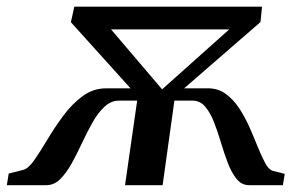

<svg xmlns="http://www.w3.org/2000/svg" viewBox="-82 -542 858 562"><path d="M-62 0 -56.5 -34 -13 -45Q2 -49.5 19.5 -75Q37 -100.5 57.8 -135.2Q78.5 -170 103.8 -204Q129 -238 160 -260.8Q191 -283.5 229.5 -283.5H300L125.5 -477L135.5 -522.5H685L680.5 -477.5L457 -283.5H527Q556.5 -283.5 579 -267Q601.5 -250.5 618.5 -224.5Q635.5 -198.5 648.5 -169Q661.5 -139.5 672.5 -112Q683.5 -84.5 693.8 -65.5Q704 -46.5 715 -42.5L751.5 -33L746 0H647Q625.5 0 610.8 -18Q596 -36 585.2 -64Q574.5 -92 565 -123.8Q555.5 -155.5 544.8 -183.5Q534 -211.5 518.8 -229.5Q503.5 -247.5 481.5 -247.5H428.5L394 0H284L319.5 -247.5H266.5Q243 -247.5 223.8 -229.5Q204.5 -211.5 188.8 -183.5Q173 -155.5 158.2 -123.8Q143.5 -92 128 -64Q112.5 -36 94.5 -18Q76.5 0 54 0ZM392.5 -280.5 589 -456H243Z"/></svg>

Font: Merriweather 96pt Medium
Style: Italic
Weight: 500
Italic angle: -7.8°
Version: Version 2.101